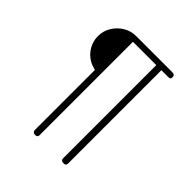

<svg xmlns="http://www.w3.org/2000/svg" viewBox="-176 -730 844 844"><g transform="rotate(45 246.0 -308.0)"><path d="M410.2 -591.3H369.1V-10.7Q369.1 2.4 354 2.4Q344.7 2.4 341.1 -2Q337.4 -6.3 337.4 -10.7V-591.3H192.4V-10.7Q192.4 2.4 177.7 2.4Q169.4 2.4 165.5 -2Q161.6 -6.3 161.6 -10.7V-385.3L149.4 -389.2Q112.3 -399.9 89.1 -430.7Q65.9 -461.4 65.9 -501.5Q65.9 -533.2 82.3 -559.8Q98.6 -586.4 125.5 -602.8Q152.3 -619.1 184.6 -619.1H410.2Q425.8 -619.1 425.8 -604.5Q425.8 -597.7 422.9 -594.5Q419.9 -591.3 410.2 -591.3Z"/></g></svg>

Font: Manjari Thin
Style: Regular
Weight: 100
Designer: Santhosh Thottingal <santhosh.thottingal@gmail.com>
Version: Version 2.000